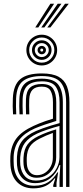

<svg xmlns="http://www.w3.org/2000/svg" viewBox="-20 -1001 444 1028"><path d="M334 0V-453.5Q334 -523 306.1 -558.4Q278.2 -593.8 204 -593.8Q138.5 -593.8 103.9 -567.8Q69.2 -541.8 66.2 -473.8Q65.5 -451.8 65.6 -431.1Q65.8 -410.5 67 -388.8H49.8Q48.2 -412.8 48 -432.5Q47.8 -452.2 48.8 -474.5Q51.8 -545.8 88.2 -576.8Q124.8 -607.8 204 -607.8Q261.2 -607.8 293.4 -590.1Q325.5 -572.5 338.6 -538.1Q351.8 -503.8 351.8 -453.5V0ZM172 -34.2Q211.2 -34.2 239.5 -52.8Q267.8 -71.2 283.1 -100.1Q298.5 -129 298.5 -159.8V-326.8Q267.2 -318.5 234.1 -307.4Q201 -296.2 178.8 -285.8Q135 -264.8 113.4 -236Q91.8 -207.2 88.2 -159Q87.5 -147.2 87.8 -137.8Q88 -128.2 88.8 -117.5Q93 -79 114.2 -56.6Q135.5 -34.2 172 -34.2ZM175.5 -49.2Q144.8 -49.2 126.9 -68.8Q109 -88.2 106.2 -119.5Q105.5 -128.5 105.4 -138.1Q105.2 -147.8 105.8 -157.2Q108.2 -202.2 127.8 -227.9Q147.2 -253.5 185 -272Q209.5 -283.8 232 -292.2Q254.5 -300.8 280.8 -308.2V-158.5Q280.8 -130 267.8 -105Q254.8 -80 231.2 -64.6Q207.8 -49.2 175.5 -49.2ZM177.5 -63Q202.2 -63 221.5 -75.9Q240.8 -88.8 251.9 -110.2Q263 -131.8 263 -157.2V-289.2Q245 -282.8 227.9 -275.4Q210.8 -268 191.8 -258.5Q156.2 -240.5 140.6 -217.5Q125 -194.5 123.2 -156.5Q123 -147 123.1 -138.1Q123.2 -129.2 124 -120.8Q126 -96 139.9 -79.5Q153.8 -63 177.5 -63ZM159 7.5Q106.2 7.5 73.6 -24Q41 -55.5 36 -114Q35 -126.5 35 -138.5Q35 -150.5 35.5 -163.8Q39 -221.5 67.6 -259.6Q96.2 -297.8 159.5 -326.8Q174.5 -333.8 189.9 -340Q205.2 -346.2 223.2 -352.6Q241.2 -359 263.5 -365.5V-453.5Q263.5 -492.2 250.9 -514.8Q238.2 -537.2 204 -537.2Q170 -537.2 154 -520.4Q138 -503.5 136.5 -469.5Q136 -457.2 136 -434.8Q136 -412.2 137 -388.8H119.5Q118.5 -411.2 118.5 -433.5Q118.5 -455.8 119 -470.8Q120.8 -513.5 141.6 -532.4Q162.5 -551.2 204 -551.2Q249.2 -551.2 265.2 -524.9Q281.2 -498.5 281.2 -453.5V-353.5Q249.8 -344 219.2 -333.5Q188.8 -323 166 -313.2Q111.5 -289 83.5 -252.6Q55.5 -216.2 53 -162.5Q52.8 -150.8 52.8 -139Q52.8 -127.2 53.8 -115.2Q57.8 -64.8 86.4 -35.6Q115 -6.5 163.2 -6.5Q208 -6.5 237.9 -25.6Q267.8 -44.8 287 -78H291.2L282.5 -21.5V0H265.2L265 -9.5L276 -46.2H272.5Q251.5 -18 223.9 -5.2Q196.2 7.5 159 7.5ZM298.8 0V-48.2L302.8 -117.5H298.8Q282.8 -73 249.2 -46.6Q215.8 -20.2 167.2 -20.5Q126.5 -20.5 100.8 -45.9Q75 -71.2 71.2 -116.2Q70.5 -127.8 70.4 -138.5Q70.2 -149.2 70.8 -161.2Q73.5 -213.8 97.5 -245.2Q121.5 -276.8 172.5 -299.5Q187.8 -306.2 209 -313.9Q230.2 -321.5 253.6 -328.8Q277 -336 299 -341.8V-453.5Q299 -506 279.2 -535.8Q259.5 -565.5 204 -565.5Q153.2 -565.5 128.4 -543.8Q103.5 -522 101.2 -471Q100.8 -456.2 100.8 -433.9Q100.8 -411.5 102.2 -388.8H84.5Q83.2 -410.2 83.1 -432.8Q83 -455.2 83.8 -471.2Q86 -528.8 114.2 -554.2Q142.5 -579.8 204 -579.8Q268 -579.8 292.2 -547.6Q316.5 -515.5 316.5 -453.5V0ZM203.5 -650.5Q181 -650.5 162.1 -661.6Q143.2 -672.8 132.2 -691.5Q121.2 -710.2 121.2 -733Q121.2 -755.8 132.2 -774.4Q143.2 -793 162.1 -804.1Q181 -815.2 203.5 -815.2Q226.5 -815.2 245.1 -804.1Q263.8 -793 274.9 -774.4Q286 -755.8 286 -733Q286 -710.2 274.9 -691.5Q263.8 -672.8 245.1 -661.6Q226.5 -650.5 203.5 -650.5ZM203.5 -665.5Q231.5 -665.5 251.2 -685.2Q271 -705 271 -733Q271 -761 251.2 -780.6Q231.5 -800.2 203.5 -800.2Q175.5 -800.2 155.9 -780.6Q136.2 -761 136.2 -733Q136.2 -705 155.9 -685.2Q175.5 -665.5 203.5 -665.5ZM203.5 -680.5Q181.8 -680.5 166.5 -695.8Q151.2 -711 151.2 -733Q151.2 -754.8 166.5 -770Q181.8 -785.2 203.5 -785.2Q225.2 -785.2 240.6 -770Q256 -754.8 256 -733Q256 -711 240.6 -695.8Q225.2 -680.5 203.5 -680.5ZM203.5 -695.5Q219 -695.5 230 -706.5Q241 -717.5 241 -733Q241 -748.5 230 -759.4Q219 -770.2 203.5 -770.2Q188.2 -770.2 177.2 -759.4Q166.2 -748.5 166.2 -733Q166.2 -717.5 177.2 -706.5Q188.2 -695.5 203.5 -695.5ZM203.5 -710.5Q194.2 -710.5 187.8 -717Q181.2 -723.5 181.2 -733Q181.2 -742.5 187.8 -748.9Q194.2 -755.2 203.8 -755.2Q213 -755.2 219.5 -748.9Q226 -742.5 226 -733Q226 -723.5 219.5 -717Q213 -710.5 203.5 -710.5ZM203.5 -725Q211.2 -725 211.2 -733Q211.2 -740.8 203.5 -740.8Q195.8 -740.8 195.8 -733Q195.8 -725 203.5 -725ZM168.8 -854 249.8 -981H269.8L185.2 -854ZM233.2 -854 328.2 -981H348.2L249.8 -854ZM201 -854 289 -981H309L217.5 -854Z"/></svg>

Font: Big Shoulders Inline Text Thin Medium
Style: Regular
Weight: 500
Version: Version 2.002